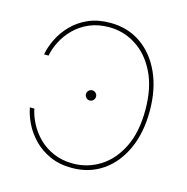

<svg xmlns="http://www.w3.org/2000/svg" viewBox="-109 -841 930 954"><g transform="rotate(15 356.0 -364.0)"><path d="M343.3 9.3Q279.3 9.3 230.2 -12.9Q181.2 -35.2 146.7 -70.6Q112.3 -106 92 -147.5Q71.8 -189 64.9 -227.5H87.9Q95.2 -190.4 115 -152.6Q134.8 -114.7 166.5 -83.3Q198.2 -51.8 242.7 -32.5Q287.1 -13.2 343.3 -13.2Q418 -13.2 481.7 -53Q545.4 -92.8 584 -170.9Q622.6 -249 622.6 -363.3Q622.6 -476.6 584 -554.9Q545.4 -633.3 481.7 -673.8Q418 -714.4 343.3 -714.4Q286.6 -714.4 242.4 -695.3Q198.2 -676.3 166.3 -644.8Q134.3 -613.3 114.7 -575.4Q95.2 -537.6 87.9 -500H64.9Q71.8 -539.1 92 -580.6Q112.3 -622.1 146.7 -657.7Q181.2 -693.4 230.2 -715.1Q279.3 -736.8 343.3 -736.8Q433.1 -736.8 501 -689.9Q568.8 -643.1 606.9 -559.1Q645 -475.1 645 -363.3Q645 -252 606.9 -168Q568.8 -84 501 -37.4Q433.1 9.3 343.3 9.3ZM342.8 -337.4Q332 -337.4 324.5 -345.2Q316.9 -353 316.9 -363.8Q316.9 -374.5 324.5 -382.1Q332 -389.6 342.8 -389.6Q353.5 -389.6 361.1 -382.1Q368.7 -374.5 368.7 -363.8Q368.7 -353 361.1 -345.2Q353.5 -337.4 342.8 -337.4Z"/></g></svg>

Font: Inter 17pt Thin
Style: Regular
Weight: 250
Version: Version 4.001;git-66647c0bb